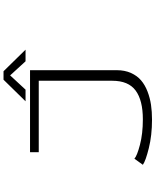

<svg xmlns="http://www.w3.org/2000/svg" viewBox="83 -774 883 1090"><g transform="rotate(-90 525.0 -228.5)"><path d="M788.5 -525.5H722.5L642.5 -613L561.5 -525.5H495.5L618 -650.5H666ZM672 -500V-7Q672 38 656.2 73Q640.5 108 614.5 130.2Q588.5 152.5 551.5 166.8Q514.5 181 475.5 186.8Q436.5 192.5 391.5 192.5Q301.5 192.5 228.8 174.2Q156 156 135 140.5L169.5 92.5Q185.5 107.5 248.5 124Q311.5 140.5 393 140.5Q501 140.5 556.5 99.5Q612 58.5 612 -33V-450.5H206.5V-500Z"/></g></svg>

Font: League Mono Extended UltraLight
Style: Regular
Weight: 200
Width: 9
Designer: Tyler Finck
Foundry: The League of Moveable Type / Tyler Finck
Version: Version 2.210